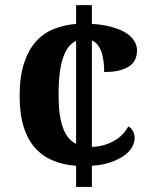

<svg xmlns="http://www.w3.org/2000/svg" viewBox="-20 -734 599 754"><path d="M278.8 0V-83Q229 -86.4 188 -103.5Q147 -120.6 118.2 -152.8Q88.9 -185.1 73 -235.8Q57.1 -286.6 57.1 -357.9Q57.1 -432.1 74 -484.4Q90.8 -536.6 120.1 -569.8Q149.4 -603 190.2 -619.6Q231 -636.2 278.8 -640.1V-713.9H340.8V-640.1Q383.3 -637.7 416.7 -628.7Q450.2 -619.6 472.7 -606Q495.1 -592.3 506.6 -574.2Q518.1 -556.2 518.1 -536.1Q518.1 -520 512.5 -504.6Q506.8 -489.3 492.7 -477.5Q478 -465.8 453.1 -458.5Q428.2 -451.2 389.2 -451.2Q389.2 -472.2 386.7 -492.2Q384.3 -512.2 378.9 -528.8Q373 -545.4 363.8 -557.4Q354.5 -569.3 340.8 -575.2V-157.2Q365.7 -157.7 388.4 -164.3Q411.1 -170.9 429.2 -181.6Q447.3 -191.9 461.2 -206.3Q475.1 -220.7 483.9 -237.8Q496.6 -230.5 502.7 -218Q508.8 -205.6 508.8 -191.9Q508.8 -174.8 498.8 -156.7Q488.8 -138.7 468.3 -123.5Q447.8 -108.4 416 -97.2Q384.3 -85.9 340.8 -83V0ZM210 -358.9Q210 -282.2 226.3 -234.6Q242.7 -187 278.8 -168.9V-573.2Q262.7 -565.9 250 -550.5Q237.3 -535.2 228.5 -509.8Q219.2 -484.4 214.6 -447Q210 -409.7 210 -358.9Z"/></svg>

Font: Sitara
Style: Bold Italic
Weight: 700
Italic angle: -11°
Designer: Neelakash Kshetrimayum
Foundry: Neelakash Kshetrimayum
Version: Version 1.000;PS Version 1.000;PS 1.0;hotconv 1.;hotconv 1.0